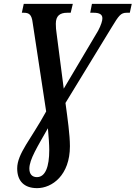

<svg xmlns="http://www.w3.org/2000/svg" viewBox="-20 -734 702 994"><path d="M342 23C342 -36 330 -119 319 -201L559 -594C595 -653 605 -668 636 -668H652L662 -714H456L447 -668H465C495 -668 510 -659 510 -640C511 -629 503 -603 488 -575L310 -275L274 -553C270 -577 269 -596 269 -611C269 -652 290 -668 328 -668H346L357 -714H103L93 -668H103C131 -668 144 -658 149 -617L219 -157C141 -14 69 61 69 138C69 205 107 240 172 240C250 240 342 173 342 23ZM132 139C132 91 175 24 228 -70C232 -28 235 16 235 43C235 129 215 183 171 183C148 183 132 169 132 139Z"/></svg>

Font: Noto Serif Condensed Semi
Style: Italic
Weight: 600
Width: 3
Italic angle: -12°
Designer: Monotype Design Team
Foundry: Monotype Imaging Inc.
Version: Version 1.901